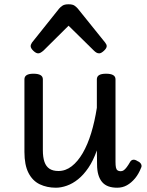

<svg xmlns="http://www.w3.org/2000/svg" viewBox="-20 -859 687 896"><path d="M241 17Q199 17 165.5 1Q132 -15 113 -52Q94 -89 94 -150V-489Q94 -502 104.5 -508.5Q115 -515 136 -515Q158 -515 169 -508.5Q180 -502 180 -489V-158Q180 -125 187.5 -103.5Q195 -82 211 -71.5Q227 -61 253 -61Q286 -61 314.5 -83Q343 -105 366 -144.5Q389 -184 405.5 -238Q422 -292 432 -356V-489Q432 -502 442.5 -508.5Q453 -515 475 -515Q497 -515 508 -508.5Q519 -502 519 -489V-104Q519 -87 521 -77.5Q523 -68 528.5 -64Q534 -60 543 -60Q551 -60 557.5 -64.5Q564 -69 571.5 -79Q579 -89 587 -103Q592 -112 601 -113.5Q610 -115 622 -107Q634 -102 638.5 -93Q643 -84 638 -75Q627 -47 610 -26.5Q593 -6 572.5 5.5Q552 17 527 17Q503 17 485.5 10.5Q468 4 456.5 -9.5Q445 -23 439 -43.5Q433 -64 433 -91L432 -157Q415 -109 392.5 -76Q370 -43 344.5 -22.5Q319 -2 292 7.5Q265 17 241 17ZM158 -610Q148 -610 135.5 -622Q123 -634 123 -644Q123 -647 124 -650Q125 -653 129 -660L256 -819Q262 -826 271.5 -832.5Q281 -839 300 -839Q319 -839 328 -832.5Q337 -826 343 -819L471 -660Q476 -653 477 -650Q478 -647 478 -644Q478 -634 465 -622Q452 -610 443 -610Q436 -610 430 -613.5Q424 -617 418 -623L300 -739L183 -623Q176 -617 170 -613.5Q164 -610 158 -610Z"/></svg>

Font: Playwrite AT
Style: Regular
Weight: 400
Designer: Veronika Burian, José Scaglione
Foundry: TypeTogether
Version: Version 1.002